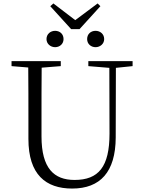

<svg xmlns="http://www.w3.org/2000/svg" viewBox="-20 -1080 832 1115"><path d="M300 -806C327 -806 349 -825 349 -853C349 -883 327 -901 300 -901C274 -901 250 -883 250 -853C250 -825 274 -806 300 -806ZM535 -806C561 -806 585 -825 585 -853C585 -883 561 -901 535 -901C508 -901 486 -883 486 -853C486 -825 508 -806 535 -806ZM290 -1060 272 -1044 393 -911H442L563 -1044L547 -1060L417 -963ZM493 -696 615 -686 616 -304C616 -111 552 -35 413 -35C294 -35 221 -102 221 -288V-389C221 -491 221 -589 222 -687L333 -696V-725H47V-696L144 -688C145 -589 145 -489 145 -389V-273C145 -66 246 15 399 15C562 15 651 -81 652 -281L653 -686L750 -696V-725H493Z"/></svg>

Font: Noto Serif CJK TC Light
Style: Regular
Weight: 300
Designer: Ryoko NISHIZUKA 西塚涼子 (kana & ideographs); Frank Grießhammer (Latin, Greek & Cyrillic); Wenlong ZHANG 张文龙 (bopomofo); San
Foundry: Adobe
Version: Version 2.001;hotconv 1.1.0;makeotfexe 2.6.0